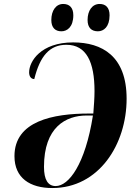

<svg xmlns="http://www.w3.org/2000/svg" viewBox="-20 -939 682 969"><path d="M474 -781C503 -781 533 -803 533 -862C533 -901 513 -919 483 -919C445 -919 422 -885 422 -838C422 -799 442 -781 474 -781ZM290 -781C319 -781 350 -803 350 -862C350 -901 330 -919 299 -919C262 -919 239 -885 239 -838C239 -799 259 -781 290 -781ZM244 10C479 10 619 -210 619 -441C619 -656 495 -725 349 -725C186 -725 127 -629 127 -574C127 -552 138 -540 153 -540C182 -657 231 -713 315 -713C416 -713 457 -626 457 -479C457 -446 454 -405 451 -366H430C247 -366 53 -328 53 -151C53 -40 132 10 244 10ZM261 0C222 0 202 -32 202 -97C202 -297 312 -356 417 -356H449C410 -109 327 0 261 0Z"/></svg>

Font: Noto Serif Display Condensed ExtraBold
Style: Italic
Weight: 800
Width: 3
Italic angle: -12°
Designer: Monotype Design Team
Foundry: Monotype Imaging Inc.
Version: Version 2.009